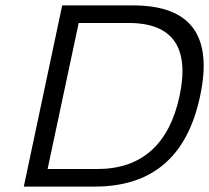

<svg xmlns="http://www.w3.org/2000/svg" viewBox="-20 -690 773 710"><path d="M472 -670H210L68 0H330C543 0 673 -111 720 -335C768 -559 685 -670 472 -670ZM156 -65 271 -605H456C619 -605 682 -514 644 -335C606 -157 504 -65 340 -65Z"/></svg>

Font: LT Wave Text Light Italic
Style: Regular
Weight: 300
Designer: Daniel Lyons
Version: Version 2.5 (Glyphs App)